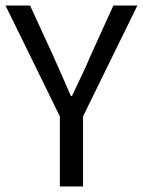

<svg xmlns="http://www.w3.org/2000/svg" viewBox="-21 -676 518 696"><path d="M196 0V-254L-1 -656H88L173 -471Q189 -435 204.5 -400Q220 -365 236 -328H240Q257 -365 274 -400Q291 -435 306 -471L390 -656H477L280 -254V0Z"/></svg>

Font: .
Style: 
Weight: 400
Designer: Paul D. Hunt, Dalton Maag
Foundry: Dalton Maag Ltd
Version: Version 1.200